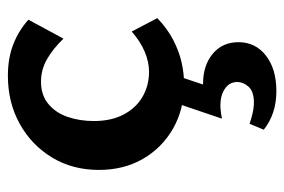

<svg xmlns="http://www.w3.org/2000/svg" viewBox="-137 -337 721 487"><g transform="rotate(-90 223.5 -93.5)"><path d="M253 13Q190 13 141 -15Q92 -43 64 -91.5Q36 -140 36 -203Q36 -270 67.5 -322Q99 -374 153 -404Q207 -434 275 -434Q319 -434 354 -420.5Q389 -407 417 -382L369 -293Q343 -320 316.5 -335Q290 -350 260 -350Q226 -350 203.5 -331.5Q181 -313 170.5 -282.5Q160 -252 160 -216Q160 -172 176.5 -140.5Q193 -109 221.5 -92.5Q250 -76 285 -76Q310 -76 336 -87Q362 -98 387 -120L421 -55Q394 -29 364.5 -14Q335 1 307 7Q279 13 253 13ZM203 0H273L246 81L199 72Q209 67 223.5 64Q238 61 254 61Q301 61 330.5 85.5Q360 110 360 151Q360 194 326 220.5Q292 247 236 247Q207 247 182.5 239Q158 231 138 215L153 179Q164 183 179 186.5Q194 190 207 190Q235 190 247 176.5Q259 163 259 148Q259 128 242 116.5Q225 105 200 105Q194 105 185 106Q176 107 166 109Z"/></g></svg>

Font: Ysabeau
Style: Bold
Weight: 700
Designer: Christian Thalmann (Catharsis Fonts)
Version: Version 2.000;gftools[0.9.27.dev2+g8671c4b]